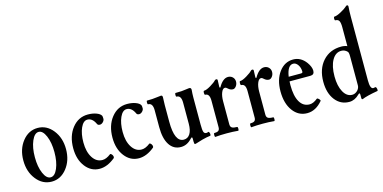

<svg xmlns="http://www.w3.org/2000/svg" viewBox="-72 -1108 3006 1507"><g transform="rotate(-15 1431.0 -354.5)"><path d="M199 11Q125 11 75 -52Q25 -115 25 -207Q25 -299 75 -362Q125 -425 199 -425Q272 -425 322 -362Q372 -299 372 -207Q372 -115 322 -52Q272 11 199 11ZM199 -393Q165 -393 142 -339.5Q119 -286 119 -208Q119 -130 142 -77Q165 -24 199 -24Q233 -24 255.5 -77Q278 -130 278 -208Q278 -286 255 -339.5Q232 -393 199 -393Z M589 11Q519 11 473.5 -48Q428 -107 428 -198Q428 -297 478.5 -361Q529 -425 607 -425Q645 -425 675 -414Q705 -403 714 -386Q717 -380 717 -361Q717 -348 705 -335.5Q693 -323 679 -323Q663 -323 658 -334Q634 -387 593 -387Q560 -387 538.5 -339.5Q517 -292 517 -221Q517 -145 547.5 -97.5Q578 -50 627 -50Q658 -50 694 -78Q699 -82 706.5 -75Q714 -68 717 -58.5Q720 -49 716 -42Q652 11 589 11Z M908 11Q838 11 792.5 -48Q747 -107 747 -198Q747 -297 797.5 -361Q848 -425 926 -425Q964 -425 994 -414Q1024 -403 1033 -386Q1036 -380 1036 -361Q1036 -348 1024 -335.5Q1012 -323 998 -323Q982 -323 977 -334Q953 -387 912 -387Q879 -387 857.5 -339.5Q836 -292 836 -221Q836 -145 866.5 -97.5Q897 -50 946 -50Q977 -50 1013 -78Q1018 -82 1025.5 -75Q1033 -68 1036 -58.5Q1039 -49 1035 -42Q971 11 908 11Z M1361 17Q1354 17 1354 -5V-28Q1354 -40 1349 -40Q1346 -40 1338 -32Q1299 11 1249 11Q1189 11 1156 -40Q1123 -91 1123 -183V-321Q1123 -380 1085 -380Q1080 -380 1080 -395Q1080 -410 1085 -410Q1132 -410 1164 -415Q1196 -419 1200 -419Q1212 -419 1212 -403Q1210 -357 1210 -340V-205Q1210 -39 1285 -39Q1318 -39 1336 -68Q1354 -97 1354 -150V-321Q1354 -380 1317 -380Q1311 -380 1311 -395Q1311 -410 1317 -410Q1373 -410 1397 -415Q1425 -419 1429 -419Q1445 -419 1445 -402Q1442 -370 1442 -340V-120Q1442 -75 1447.5 -59.5Q1453 -44 1469 -44Q1477 -44 1485 -48Q1490 -49 1493.5 -40.5Q1497 -32 1496.5 -24.5Q1496 -17 1493 -15Q1465 -12 1427 -2Q1400 5 1371 15Q1366 17 1361 17Z M1529 4Q1524 4 1524 -11.5Q1524 -27 1529 -27Q1552 -27 1562.5 -35Q1573 -43 1573 -63V-278Q1573 -336 1538 -336Q1531 -336 1531 -352.5Q1531 -369 1538 -369Q1557 -369 1592.5 -390.5Q1628 -412 1639 -425Q1645 -431 1651 -431Q1662 -431 1662 -421Q1660 -383 1660 -363L1667 -360Q1703 -425 1746 -425Q1768 -425 1783 -410.5Q1798 -396 1798 -374Q1798 -353 1786 -337Q1774 -321 1760 -321Q1739 -321 1721 -338Q1711 -349 1700 -349Q1683 -349 1671.5 -320.5Q1660 -292 1660 -250V-63Q1660 -43 1672.5 -35Q1685 -27 1714 -27Q1720 -27 1720 -11.5Q1720 4 1714 4Q1673 0 1622 0Q1572 0 1529 4Z M1822 4Q1817 4 1817 -11.5Q1817 -27 1822 -27Q1845 -27 1855.5 -35Q1866 -43 1866 -63V-278Q1866 -336 1831 -336Q1824 -336 1824 -352.5Q1824 -369 1831 -369Q1850 -369 1885.5 -390.5Q1921 -412 1932 -425Q1938 -431 1944 -431Q1955 -431 1955 -421Q1953 -383 1953 -363L1960 -360Q1996 -425 2039 -425Q2061 -425 2076 -410.5Q2091 -396 2091 -374Q2091 -353 2079 -337Q2067 -321 2053 -321Q2032 -321 2014 -338Q2004 -349 1993 -349Q1976 -349 1964.5 -320.5Q1953 -292 1953 -250V-63Q1953 -43 1965.5 -35Q1978 -27 2007 -27Q2013 -27 2013 -11.5Q2013 4 2007 4Q1966 0 1915 0Q1865 0 1822 4Z M2275 11Q2204 11 2159.5 -49.5Q2115 -110 2115 -208Q2115 -303 2160 -364Q2205 -425 2275 -425Q2337 -425 2379 -368Q2406 -330 2406 -299Q2406 -266 2373 -266H2204Q2203 -256 2203 -235Q2203 -147 2231 -99Q2259 -51 2311 -51Q2341 -51 2375 -79Q2381 -83 2392 -72Q2403 -61 2400 -55Q2345 11 2275 11ZM2267 -393Q2221 -393 2207 -303H2307Q2321 -303 2321 -314Q2321 -346 2305 -369.5Q2289 -393 2267 -393Z M2723 17Q2717 17 2715.5 14Q2714 11 2714 -1Q2714 -4 2714 -6V-22Q2714 -33 2709 -33Q2704 -33 2698 -26Q2661 11 2617 11Q2546 11 2502.5 -45.5Q2459 -102 2459 -194Q2459 -298 2516 -361.5Q2573 -425 2666 -425Q2692 -425 2714 -416V-570Q2714 -605 2706 -620.5Q2698 -636 2676 -636Q2669 -636 2669.5 -651Q2670 -666 2676 -666Q2695 -666 2731 -685.5Q2767 -705 2780 -718Q2788 -726 2793 -726Q2803 -726 2803 -714Q2800 -674 2800 -633V-114Q2800 -45 2826 -45Q2828 -45 2843 -48Q2847 -49 2850.5 -41Q2854 -33 2854 -25Q2854 -17 2852 -15Q2759 1 2723 17ZM2653 -37Q2677 -37 2697 -57Q2714 -76 2714 -97V-334Q2714 -365 2706 -372Q2686 -393 2658 -393Q2611 -393 2583 -344Q2555 -295 2555 -212Q2555 -134 2582 -85.5Q2609 -37 2653 -37Z"/></g></svg>

Font: Junicode Cond Medium
Style: Regular
Weight: 500
Width: 3
Designer: Peter S. Baker
Version: Version 2.201